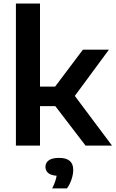

<svg xmlns="http://www.w3.org/2000/svg" viewBox="-20 -828 657 1092"><path d="M70.5 0V-808H207.5V-335.5H293.5L451.5 -545.5H599.5L405.5 -282.5L617 0H466.5L294.5 -224.5H207.5V0ZM277 243.5Q297.5 202 302 171.5Q268.5 169 253.5 155.5Q238.5 142 238.5 121Q238.5 97.5 257.5 83.8Q276.5 70 316.5 70Q396.5 70 396.5 138Q396.5 163 387 191.8Q377.5 220.5 361 243.5Z"/></svg>

Font: Encode Sans SmExp SmBold
Style: Regular
Weight: 600
Width: 6
Designer: Multiple Designers
Foundry: Impallari Type
Version: Version 3.002; ttfautohint (v1.8.3) -l 8 -r 50 -G 200 -x 14 